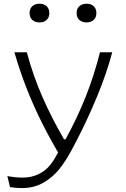

<svg xmlns="http://www.w3.org/2000/svg" viewBox="-20 -774 660 1006"><path d="M315.5 -44H323.5Q385.5 -157.5 429 -267.2Q472.5 -377 504 -500H568Q539.5 -391.5 489.5 -270.5Q439.5 -149.5 386 -46.5L357 9Q326.5 67 291.5 111Q256.5 155 207.2 183.2Q158 211.5 94.5 211.5Q66.5 211.5 32.5 206.5L18.5 148.5Q60 156.5 97 156.5Q142.5 156.5 176.2 141.2Q210 126 231.5 103.2Q253 80.5 268.5 53L295 6L305 23L296.5 45Q245 -40.5 201.8 -126.5Q158.5 -212.5 121.5 -306Q84.5 -399.5 55.5 -500H120.5Q153.5 -377 202.5 -265.5Q251.5 -154 315.5 -44ZM135 -705.5Q135 -728.5 149.2 -741.5Q163.5 -754.5 187 -754.5Q210 -754.5 224.2 -741.5Q238.5 -728.5 238.5 -705.5Q238.5 -682.5 224.2 -669.5Q210 -656.5 187 -656.5Q163.5 -656.5 149.2 -669.5Q135 -682.5 135 -705.5ZM381.5 -705.5Q381.5 -728.5 395.8 -741.5Q410 -754.5 433.5 -754.5Q456.5 -754.5 470.8 -741.5Q485 -728.5 485 -705.5Q485 -682.5 470.8 -669.5Q456.5 -656.5 433.5 -656.5Q410 -656.5 395.8 -669.5Q381.5 -682.5 381.5 -705.5Z"/></svg>

Font: Monaspace Argon Var
Style: Regular
Weight: 400
Designer: Riley Cran and the Lettermatic Team
Version: Version 1.000 (Monaspace Argon Var)